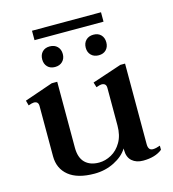

<svg xmlns="http://www.w3.org/2000/svg" viewBox="-112 -843 852 946"><g transform="rotate(-15 314.0 -370.0)"><path d="M490 -702H138V-750H490ZM202 -653Q226 -653 240.5 -638.5Q255 -624 255 -600Q255 -577 240.5 -562.5Q226 -548 202 -548Q178 -548 164 -562.5Q150 -577 150 -600Q150 -624 164 -638.5Q178 -653 202 -653ZM425 -653Q449 -653 463 -638.5Q477 -624 477 -600Q477 -577 463 -562.5Q449 -548 425 -548Q401 -548 386.5 -562.5Q372 -577 372 -600Q372 -624 386.5 -638.5Q401 -653 425 -653ZM600 -40V-19Q564 10 502 10Q467 10 445.5 -9Q424 -28 424 -65V-73Q402 -37 355.5 -13.5Q309 10 254 10Q168 10 123 -26.5Q78 -63 78 -126V-382Q78 -406 55 -406Q46 -406 27 -399L20 -425L165 -475H193V-139Q193 -88 218.5 -62.5Q244 -37 290 -37Q322 -37 353 -54Q384 -71 404 -105.5Q424 -140 424 -190V-382Q424 -406 400 -406Q392 -406 373 -399L365 -425L515 -475H539V-64Q539 -32 563 -32Q578 -32 600 -40Z"/></g></svg>

Font: Taviraj Medium
Style: Regular
Weight: 500
Designer: Katatrad Team
Foundry: CadsonDemak
Version: Version 1.001